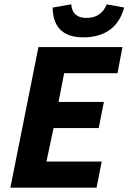

<svg xmlns="http://www.w3.org/2000/svg" viewBox="-20 -869 595 889"><path d="M28 0H427L451 -121H195L228 -276H437L461 -397H251L277 -530H524L547 -651H158ZM365 -696C466 -696 530 -743 555 -834L474 -849C458 -807 425 -786 382 -786C338 -786 313 -805 310 -849L224 -834C224 -757 260 -696 365 -696Z"/></svg>

Font: Source Sans Pro
Style: Bold Italic
Weight: 700
Italic angle: -11°
Designer: Paul D. Hunt
Foundry: Adobe Systems Incorporated
Version: Version 3.006;hotconv 1.0.111;makeotfexe 2.5.65597